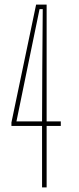

<svg xmlns="http://www.w3.org/2000/svg" viewBox="-20 -820 346 840"><path d="M164 0V-269H30V-284L138 -800H184V-289H246V-269H184V0ZM52 -289H164L165 -523L167 -780H153L100 -523Z"/></svg>

Font: Big Shoulders Thin
Style: Regular
Weight: 100
Designer: Patric King
Foundry: XO Type Co
Version: Version 2.002